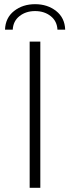

<svg xmlns="http://www.w3.org/2000/svg" viewBox="-20 -899 335 919"><path d="M122 0V-700H173V0ZM4 -757Q6 -814 47.5 -846.5Q89 -879 148 -879Q207 -879 248.5 -846.5Q290 -814 292 -757H255Q253 -798 222.5 -822Q192 -846 148 -846Q104 -846 73.5 -822Q43 -798 41 -757Z"/></svg>

Font: Montserrat Light
Style: Regular
Weight: 300
Designer: Julieta Ulanovsky
Foundry: Julieta Ulanovsky
Version: Version 9.000; ttfautohint (v1.8.4.7-5d5b)